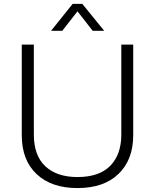

<svg xmlns="http://www.w3.org/2000/svg" viewBox="-20 -958 796 986"><path d="M377.9 7.8Q244.1 7.8 168 -64Q91.8 -135.7 91.8 -263.2V-729H153.8V-267.1Q153.8 -159.2 212.9 -104Q272 -48.8 377.9 -48.8Q489.7 -48.8 546.4 -106.7Q603 -164.6 603 -267.1V-729H664.1V-263.2Q664.1 -138.2 588.9 -65.2Q513.7 7.8 377.9 7.8ZM242.2 -799.8 353 -938H402.8L515.1 -799.8H456.1L377.9 -899.9L299.8 -799.8Z"/></svg>

Font: Lumene Sans Light
Style: Regular
Weight: 300
Designer: Deni Anggara
Version: Version 1.003;Glyphs 3.1.2 (3151)